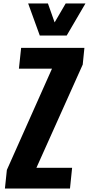

<svg xmlns="http://www.w3.org/2000/svg" viewBox="-20 -1085 512 1105"><path d="M209 -880.4 142.1 -1064.9H255.9L294.4 -956.1L357.9 -1064.9H471.7L363.8 -880.4ZM8.3 0 19.5 -106.9 279.3 -689.9H88.9L101.6 -809.6H465.8L456.1 -713.4L189.5 -119.1H395L382.8 0Z"/></svg>

Font: Oswald
Style: Bold
Weight: 700
Designer: Vernon Adams
Foundry: Vernon Adams
Version: 3.0; ttfautohint (v0.94.23-7a4d-dirty) -l 8 -r 50 -G 200 -x 